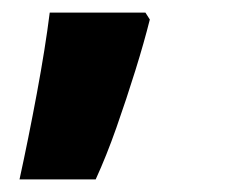

<svg xmlns="http://www.w3.org/2000/svg" viewBox="-20 -148 399 305"><path d="M218 -117Q209 -81 195 -36Q181 9 165 54.5Q149 100 132 137H11Q25 73 38.5 0.5Q52 -72 59 -128H211Z"/></svg>

Font: Noto Sans Thaana ExtraBold
Style: Regular
Weight: 800
Designer: David Williams
Foundry: Google Inc.
Version: Version 3.001; ttfautohint (v1.8.4.7-5d5b)